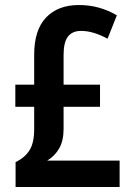

<svg xmlns="http://www.w3.org/2000/svg" viewBox="-20 -744 529 764"><path d="M294 -724Q336 -724 373.5 -713.5Q411 -703 445 -683L408 -590Q380 -605 354 -613Q328 -621 302 -621Q268 -621 250.5 -598.5Q233 -576 233 -525V-407H378V-319H233V-231Q233 -184 215.5 -153.5Q198 -123 168 -105H456V0H42V-99Q78 -116 97 -145.5Q116 -175 116 -230V-319H41V-407H116V-526Q116 -625 163.5 -674.5Q211 -724 294 -724Z"/></svg>

Font: Noto Sans Condensed SemiBold
Style: Regular
Weight: 600
Width: 3
Designer: Monotype Design Team
Foundry: Monotype Imaging Inc.
Version: Version 2.013; ttfautohint (v1.8.4.7-5d5b)